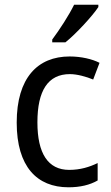

<svg xmlns="http://www.w3.org/2000/svg" viewBox="-20 -852 471 816"><path d="M398 -822V-832H295C273 -787 234 -727 202 -684V-672H258C303 -708 373 -784 398 -822ZM271 -56C321 -56 362 -66 395 -85V-159C360 -142 321 -130 274 -130C184 -130 139 -200 139 -332C139 -467 184 -537 277 -537C308 -537 347 -526 376 -514L403 -585C372 -601 325 -612 276 -612C140 -612 51 -521 51 -331C51 -144 137 -56 271 -56Z"/></svg>

Font: Noto Sans Malayalam UI SemiCondensed
Style: Regular
Weight: 400
Width: 4
Designer: Jelle Bosma - Monotype Design Team
Foundry: Monotype Imaging Inc.
Version: Version 2.104